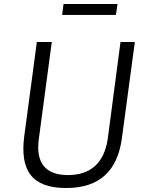

<svg xmlns="http://www.w3.org/2000/svg" viewBox="-20 -934 731 964"><path d="M570 -914H299L292 -859H562ZM592 -240 657 -723H585L521 -237C503 -115 434 -55 321 -55C209 -55 158 -116 175 -237L240 -723H165L102 -252C79 -79 139 10 312 10C482 10 570 -78 592 -240Z"/></svg>

Font: United Sans Light
Style: Italic
Weight: 300
Italic angle: -8°
Designer: Pablo Impallari, Rodrigo Fuenzalida (Modified by Dan O. Williams)
Version: Version 1.000;PS 001.000;hotconv 1.0.88;makeotf.lib2.5.64775